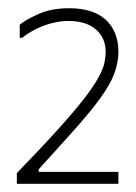

<svg xmlns="http://www.w3.org/2000/svg" viewBox="-20 -447 331 467"><path d="M268 -321Q268 -347 259.5 -367Q251 -387 235.5 -400.5Q220 -414 198 -420.5Q176 -427 149 -427Q106 -427 75 -413.5Q44 -400 28 -387V-355H34Q46 -365 64 -374.5Q82 -384 103.5 -390Q125 -396 147 -396Q189 -396 213 -375.5Q237 -355 237 -321Q237 -308 234 -294Q231 -280 220 -259.5Q209 -239 186 -209Q163 -179 123 -134.5Q83 -90 21 -26V0H268V-29H74V-35L149 -118Q196 -170 222 -205.5Q248 -241 258 -268Q268 -295 268 -321Z"/></svg>

Font: Phudu Light
Style: Regular
Weight: 300
Version: Version 1.005;gftools[0.9.23]